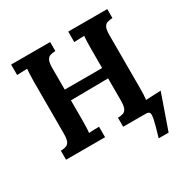

<svg xmlns="http://www.w3.org/2000/svg" viewBox="-192 -873 1202 1223"><g transform="rotate(-30 409.0 -261.5)"><path d="M682 -75 792 -80 702 177H629Q653 97 661 59.5Q669 22 663 11Q657 0 638 0H470V-66Q493 -67 508.5 -72Q524 -77 532.5 -95Q541 -113 541 -153V-315L266 -312V-164Q266 -137 265 -112Q264 -87 262 -74Q278 -76 302.5 -76.5Q327 -77 337 -77V0H50V-66Q73 -67 88.5 -72Q104 -77 112.5 -95Q121 -113 121 -153V-536Q121 -563 122.5 -588Q124 -613 125 -626Q109 -625 85 -624.5Q61 -624 50 -623V-700H337V-634Q315 -633 299 -628Q283 -623 274.5 -605.5Q266 -588 266 -547V-391H541V-536Q541 -563 542 -588Q543 -613 545 -626Q529 -625 505 -624.5Q481 -624 470 -623V-700H757V-634Q735 -633 719 -628Q703 -623 694.5 -605.5Q686 -588 686 -547V-164Q686 -137 685 -112.5Q684 -88 682 -75Z"/></g></svg>

Font: Lora
Style: Weight 700
Weight: 700
Designer: Olga Karpushina, Alexei Vanyashin (Cyrillic)
Foundry: Cyreal
Version: Version 3.001